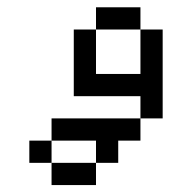

<svg xmlns="http://www.w3.org/2000/svg" viewBox="-20 -458 540 540"><path d="M375 -375H250V-437.5H375ZM62.5 -62.5H125V0H62.5ZM125 0H250V62.5H125ZM125 -125H375V-62.5H312.5V0H250V-62.5H125ZM187.5 -375H250V-250H375V-375H437.5V-125H375V-187.5H187.5Z"/></svg>

Font: 寒蝉点阵体 16px
Style: Regular
Weight: 400
Designer: Designed by Warren2060
Foundry: ChillType
Version: Version 1.000